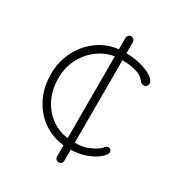

<svg xmlns="http://www.w3.org/2000/svg" viewBox="-164 -795 841 904"><g transform="rotate(30 256.5 -342.5)"><path d="M307 -20Q307 -12 301.5 -6Q296 0 287 0Q278 0 272.5 -6Q267 -12 267 -20V-96V-115V-578V-592V-665Q267 -673 272.5 -679Q278 -685 287 -685Q296 -685 301.5 -679Q307 -673 307 -665V-596V-582V-103V-92ZM296 -80Q223 -80 167 -114.5Q111 -149 79.5 -208.5Q48 -268 48 -343Q48 -413 79.5 -472.5Q111 -532 167.5 -568.5Q224 -605 300 -605Q345 -605 384.5 -595Q424 -585 448.5 -568.5Q473 -552 473 -534Q473 -527 467.5 -520.5Q462 -514 454 -514Q443 -514 436.5 -520Q430 -526 423 -534.5Q416 -543 401 -550Q387 -557 361.5 -562Q336 -567 299 -567Q241 -567 193 -537Q145 -507 116.5 -456.5Q88 -406 88 -343Q88 -279 114.5 -228Q141 -177 188.5 -147.5Q236 -118 299 -118Q344 -118 367.5 -126.5Q391 -135 408 -145Q429 -157 437 -168Q445 -179 456 -179Q464 -179 468.5 -174Q473 -169 473 -161Q473 -149 451 -129.5Q429 -110 389.5 -95Q350 -80 296 -80Z"/></g></svg>

Font: Quicksand Light Light
Style: Regular
Weight: 300
Version: Version 3.006